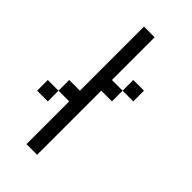

<svg xmlns="http://www.w3.org/2000/svg" viewBox="-279 -988 1059 1059"><g transform="rotate(45 250.0 -458.5)"><path d="M0 -250V-333.3H83.3V-250ZM83.3 -333.3V-416.7H166.7V-916.7H250V-583.3H333.3V-500H250V0H166.7V-333.3ZM333.3 -583.3V-666.7H416.7V-583.3Z"/></g></svg>

Font: Galmuri11 Regular
Style: Regular
Weight: 400
Designer: Minseo Lee (Quiple)
Version: Version 2.356;hotconv 1.1.0;makeotfexe 2.6.0 DEVELOPMENT